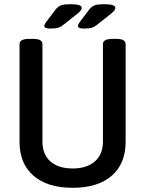

<svg xmlns="http://www.w3.org/2000/svg" viewBox="-20 -887 691 914"><path d="M326 7Q206 7 139.5 -50.5Q73 -108 73 -212V-677Q73 -689 84 -695.5Q95 -702 120 -702H136Q161 -702 171.5 -695.5Q182 -689 182 -677V-213Q182 -152 220 -118.5Q258 -85 326 -85Q393 -85 431.5 -118.5Q470 -152 470 -213V-677Q470 -702 516 -702H532Q557 -702 567.5 -695.5Q578 -689 578 -677V-212Q578 -108 512 -50.5Q446 7 326 7ZM221 -751Q191 -751 191 -763Q191 -771 201 -784L245 -842Q257 -857 271.5 -862Q286 -867 315 -867Q369 -867 369 -850Q369 -843 363 -835.5Q357 -828 340 -815L282 -769Q268 -758 255.5 -754.5Q243 -751 221 -751ZM381 -751Q351 -751 351 -763Q351 -771 361 -784L405 -842Q417 -857 431.5 -862Q446 -867 475 -867Q529 -867 529 -850Q529 -843 523 -835.5Q517 -828 500 -815L442 -769Q428 -758 415.5 -754.5Q403 -751 381 -751Z"/></svg>

Font: Asap Semi Condensed Medium
Style: Regular
Weight: 500
Width: 4
Designer: Pablo Cosgaya
Foundry: Omnibus-Type
Version: Version 3.001; ttfautohint (v1.8.4.7-5d5b)